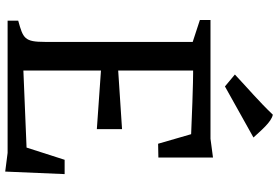

<svg xmlns="http://www.w3.org/2000/svg" viewBox="-179 -838 1025 707"><g transform="rotate(90 333.5 -484.5)"><path d="M56.2 0H543L611.8 8.8L621.1 -210H568.4L523.4 -69.8L239.7 -58.1V-343.8L455.6 -328.6V-421.4L239.7 -407.2V-683.1C239.7 -683.1 283.2 -684.1 474.1 -675.8L509.3 -554.2L560.1 -555.2V-756.3L490.7 -747.1H53.7V-708L134.3 -681.6V-137.2C134.3 -62.5 121.6 -57.1 56.2 -39.1ZM298.3 -800.3 486.3 -905.3C462.9 -930.2 429.7 -971.7 402.3 -976.6C352.5 -924.3 305.7 -885.3 254.4 -836.9Z"/></g></svg>

Font: Donegal One
Style: Regular
Weight: 400
Designer: Gary Lonergan
Foundry: Sorkin Type Co.
Version: Version 1.004